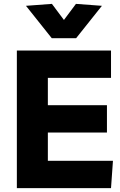

<svg xmlns="http://www.w3.org/2000/svg" viewBox="-20 -971 619 991"><path d="M553 -569H227V-428H532V-287H227V-141H563L553 0H67V-710H553ZM247 -774 114 -941 248 -951 310 -868 372 -951 506 -941 373 -774Z"/></svg>

Font: Livvic
Style: Bold
Weight: 700
Designer: Jacques Le Bailly, Baron von Fonthausen
Version: Version 1.001; ttfautohint (v1.8.2)